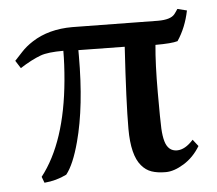

<svg xmlns="http://www.w3.org/2000/svg" viewBox="-41 -509 642 567"><g transform="rotate(-5 279.5 -225.5)"><path d="M190.4 -437.5 444.8 -434.1Q481.4 -434.1 493.7 -448.7Q498.5 -454.6 504.4 -463.9L532.2 -457Q522 -406.7 496.6 -369.1Q479 -363.8 430.7 -363.8Q425.3 -307.6 425.3 -223.4Q425.3 -139.2 426.5 -116.2Q427.7 -93.3 432.1 -78.1Q440.9 -47.9 467.3 -47.9Q491.2 -47.9 515.6 -75.2L531.2 -55.2Q511.7 -22.9 482.4 -4.9Q453.1 13.2 428.5 13.2Q403.8 13.2 386.7 7.3Q369.6 1.5 356.9 -13.7Q329.6 -45.4 329.6 -123.8Q329.6 -202.1 339.8 -366.2L202.6 -368.2V-351.1Q202.6 -201.7 174.8 -98.6Q157.2 -32.7 134.8 -4.9Q104 10.3 68.8 13.2L62 -4.9Q137.2 -101.1 153.8 -282.2Q158.2 -330.6 158.2 -370.1Q112.3 -370.1 90.8 -362.3Q63 -352.1 28.8 -330.1L14.2 -353Q23.9 -363.3 37.4 -377.9Q50.8 -392.6 71.3 -405.8Q120.6 -437.5 190.4 -437.5Z"/></g></svg>

Font: Stardos Stencil
Style: Regular
Weight: 400
Version: Version 1.000